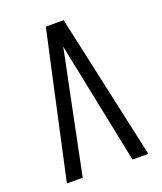

<svg xmlns="http://www.w3.org/2000/svg" viewBox="-136 -824 772 913"><g transform="rotate(-20 250.0 -367.5)"><path d="M44 0 151 -490 205 -735H295L456 0H376L276 -490Q269 -522 262.5 -554Q256 -586 250 -618Q244 -586 237.5 -554Q231 -522 224 -490L124 0Z"/></g></svg>

Font: Iosevka Custom
Style: Regular
Weight: 400
Monospace: yes
Designer: Belleve Invis
Foundry: Belleve Invis
Version: Version 32.5.0; ttfautohint (v1.8.4)